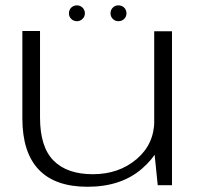

<svg xmlns="http://www.w3.org/2000/svg" viewBox="-20 -708 772 734"><path d="M583 0H637.5V-588.5H569.5V-132.5ZM133 -589.5H65.5V-255.5Q65.5 -125.5 128 -59.8Q190.5 6 314.5 6Q443.5 6 523.5 -63.8Q603.5 -133.5 603.5 -215L570 -248.5Q570 -157 502 -99.5Q434 -42 335 -42Q236.5 -42 184.8 -94Q133 -146 133 -259ZM274.5 -627Q286.5 -627 295.5 -635.8Q304.5 -644.5 304.5 -657Q304.5 -670 295.5 -678.8Q286.5 -687.5 274.5 -687.5Q261 -687.5 252.2 -678.8Q243.5 -670 243.5 -657Q243.5 -644.5 252.2 -635.8Q261 -627 274.5 -627ZM432.5 -627Q446 -627 454.8 -635.8Q463.5 -644.5 463.5 -657Q463.5 -670 454.8 -678.8Q446 -687.5 432.5 -687.5Q420 -687.5 411.2 -678.8Q402.5 -670 402.5 -657Q402.5 -644.5 411.2 -635.8Q420 -627 432.5 -627Z"/></svg>

Font: Anybody Expanded Light
Style: Regular
Weight: 300
Width: 7
Version: Version 1.113;gftools[0.9.25]